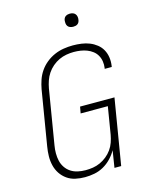

<svg xmlns="http://www.w3.org/2000/svg" viewBox="-135 -1010 870 1105"><g transform="rotate(-15 300.0 -458.0)"><path d="M232 8Q203 8 175.5 2Q148 -4 126 -19.5Q104 -35 89 -57.5Q74 -80 67.5 -107Q61 -134 61.5 -162.5Q62 -191 67 -220L121 -546Q126 -573 135 -599.5Q144 -626 160.5 -650Q177 -674 200 -692.5Q223 -711 249.5 -722.5Q276 -734 304 -738.5Q332 -743 359 -743Q385 -743 410.5 -739.5Q436 -736 458.5 -727Q481 -718 500 -703Q519 -688 530.5 -667Q542 -646 545.5 -621Q549 -596 545 -570L544 -565H502L503 -569Q506 -589 503 -609Q500 -629 490.5 -645.5Q481 -662 466 -673.5Q451 -685 433 -692Q415 -699 395 -702Q375 -705 355 -705Q333 -705 310.5 -701Q288 -697 266.5 -687Q245 -677 226.5 -661Q208 -645 195 -625.5Q182 -606 174.5 -584Q167 -562 163 -540L109 -214Q105 -191 105 -167.5Q105 -144 110 -122.5Q115 -101 127.5 -82.5Q140 -64 158.5 -52Q177 -40 199.5 -35Q222 -30 246 -30Q268 -30 290 -33.5Q312 -37 333 -46.5Q354 -56 372.5 -71Q391 -86 404.5 -105Q418 -124 425.5 -145.5Q433 -167 437 -189L464 -353H302L309 -392H514L449 0H409L425 -101Q411 -76 390 -54Q369 -32 343 -17.5Q317 -3 288.5 2.5Q260 8 232 8ZM391 -846Q381 -846 372.5 -849Q364 -852 358.5 -859Q353 -866 352 -875.5Q351 -885 352 -895Q353 -901 356 -907Q359 -913 365 -917Q371 -921 377.5 -922.5Q384 -924 390 -924Q400 -924 408.5 -921Q417 -918 422.5 -911Q428 -904 429.5 -894.5Q431 -885 429 -875Q428 -869 425 -863Q422 -857 416.5 -853Q411 -849 404 -847.5Q397 -846 391 -846Z"/></g></svg>

Font: Iosevka Extralight Extended
Style: Italic
Weight: 200
Width: 7
Italic angle: -9°
Monospace: yes
Designer: Belleve Invis
Foundry: Belleve Invis
Version: Version 32.5.0; ttfautohint (v1.8.4)